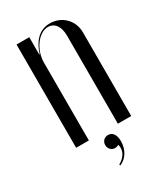

<svg xmlns="http://www.w3.org/2000/svg" viewBox="-168 -572 684 797"><g transform="rotate(-30 173.5 -173.5)"><path d="M107 -412H105V-495H44V0H105V-373C105 -434 148 -493 193 -493C224 -493 244 -467 244 -422V0H308V-401C308 -459 264 -502 207 -502C160 -502 126 -472 107 -412ZM202 77C210 108 194 133 164 150L167 155C200 141 219 107 219 69C219 38 206 20 185 20C167 20 154 33 154 51C154 68 167 82 184 82C189 82 196 80 202 77Z"/></g></svg>

Font: Moniqa Display
Style: Regular
Weight: 400
Designer: Rajesh Rajput
Foundry: Rajesh Rajput
Version: Version 1.000